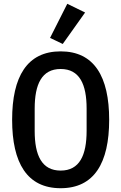

<svg xmlns="http://www.w3.org/2000/svg" viewBox="-20 -981 640 1013"><path d="M429 -915 335 -961 244 -781 311 -749ZM300 12C477 12 556 -121 556 -349C556 -577 477 -710 300 -710C123 -710 44 -577 44 -349C44 -121 123 12 300 12ZM300 -81C200 -81 163 -162 163 -290V-408C163 -536 200 -617 300 -617C400 -617 437 -536 437 -408V-291C437 -162 400 -81 300 -81Z"/></svg>

Font: IBM Plex Mono Medm
Style: Regular
Weight: 500
Monospace: yes
Designer: Mike Abbink, Paul van der Laan, Pieter van Rosmalen
Foundry: Bold Monday
Version: Version 2.004